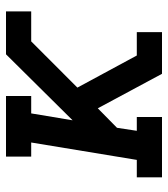

<svg xmlns="http://www.w3.org/2000/svg" viewBox="20 -580 560 640"><g transform="rotate(-90 300.0 -260.0)"><path d="M29 0V-84H87L145 -436H98V-520H300V-436H242L219 -298L439 -520H582V-436H482L328 -282L435 -84H513V0H374L259 -214L194 -150L184 -84H230V0Z"/></g></svg>

Font: Iosevka Etoile Medium Oblique
Style: Regular
Weight: 500
Italic angle: -9°
Designer: Belleve Invis
Foundry: Belleve Invis
Version: Version 15.5.2; ttfautohint (v1.8.4)